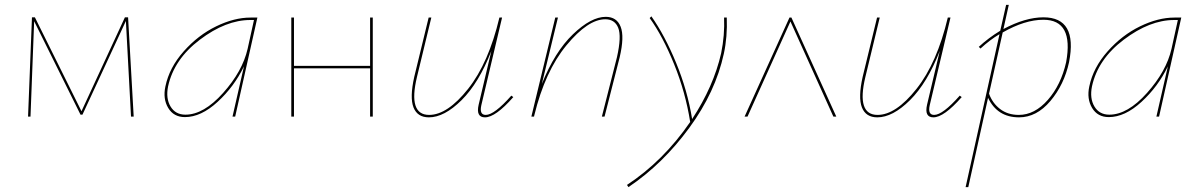

<svg xmlns="http://www.w3.org/2000/svg" viewBox="-20 -478 4906 787"><path d="M528 0H517L496 -392L318 -8H310L120 -391L105 0H95L111 -407H123L314 -22L492 -407H505Z M1007 -406H1035L944 0H933L980 -206Q940 -123 872 -60.5Q804 2 738 2Q692 2 669.5 -35.5Q647 -73 658 -124Q674 -201 733 -267.5Q792 -334 866 -370Q940 -406 1007 -406ZM740 -8Q815 -8 894.5 -97Q974 -186 995 -278L1021 -396H1006Q906 -396 799.5 -315.5Q693 -235 669 -124Q659 -75 679 -41.5Q699 -8 740 -8Z M1497 -406H1508V0H1497V-198H1185V0H1174V-406H1185V-208H1497Z M2076 -86 2084 -80Q2011 3 1968 3Q1930 3 1942 -49L1994 -269Q1943 -138 1872 -67.5Q1801 3 1738 3Q1691 3 1675 -37.5Q1659 -78 1678 -163L1737 -406H1748L1689 -162Q1652 -7 1739 -7Q1814 -7 1898.5 -113.5Q1983 -220 2027 -406H2038L1953 -47Q1944 -7 1971 -7Q2006 -7 2076 -86Z M2463 -409Q2508 -409 2524 -368.5Q2540 -328 2520 -243L2458 0H2447L2509 -244Q2528 -329 2514 -364Q2500 -399 2461 -399Q2390 -399 2302 -292.5Q2214 -186 2170 -5L2169 0H2158L2256 -406H2267L2201 -134Q2254 -266 2328.5 -337.5Q2403 -409 2463 -409Z M2959 -406Q2962 -327 2947 -258Q2913 -101 2805 46.5Q2697 194 2556 289L2550 280Q2699 182 2809 22Q2790 -99 2743.5 -214Q2697 -329 2643 -404L2650 -411Q2705 -333 2751.5 -220Q2798 -107 2817 10Q2905 -124 2936 -260Q2951 -334 2948 -406Z M3408 0H3396L3220 -390L3044 0H3032L3216 -406H3224Z M3914 -86 3922 -80Q3849 3 3806 3Q3768 3 3780 -49L3832 -269Q3781 -138 3710 -67.5Q3639 3 3576 3Q3529 3 3513 -37.5Q3497 -78 3516 -163L3575 -406H3586L3527 -162Q3490 -7 3577 -7Q3652 -7 3736.5 -113.5Q3821 -220 3865 -406H3876L3791 -47Q3782 -7 3809 -7Q3844 -7 3914 -86Z M4257 -407Q4398 -407 4362 -223Q4342 -131 4285.5 -64Q4229 3 4157 3Q4068 3 4030 -77L3949 289H3938L4077 -338Q4038 -315 3999 -279L3992 -286Q4032 -323 4080 -352L4104 -458H4115L4093 -359Q4183 -407 4257 -407ZM4350 -223Q4382 -397 4257 -397Q4181 -397 4090 -345L4034 -94Q4048 -55 4079.5 -31Q4111 -7 4156 -7Q4221 -7 4275 -68.5Q4329 -130 4350 -223Z M4794 -406H4822L4731 0H4720L4767 -206Q4727 -123 4659 -60.5Q4591 2 4525 2Q4479 2 4456.5 -35.5Q4434 -73 4445 -124Q4461 -201 4520 -267.5Q4579 -334 4653 -370Q4727 -406 4794 -406ZM4527 -8Q4602 -8 4681.5 -97Q4761 -186 4782 -278L4808 -396H4793Q4693 -396 4586.5 -315.5Q4480 -235 4456 -124Q4446 -75 4466 -41.5Q4486 -8 4527 -8Z"/></svg>

Font: EauTestInfant Hairline
Style: Italic
Weight: 250
Italic angle: -12°
Designer: Christian Thalmann (Catharsis Fonts)
Version: Version 0.001;PS 000.001;hotconv 1.0.88;makeotf.lib2.5.64775